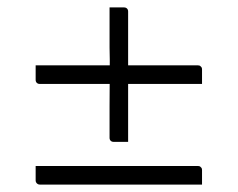

<svg xmlns="http://www.w3.org/2000/svg" viewBox="-20 -597 640 517"><path d="M275 -577Q285 -577 294.5 -577Q304 -577 314 -577Q319 -577 322 -574Q325 -571 325 -566Q325 -522 325 -478Q325 -434 325 -390.5Q325 -347 325 -303Q325 -259 325 -215Q315 -215 305.5 -215Q296 -215 286 -215Q281 -215 278 -218Q275 -221 275 -226Q275 -267 275 -311Q275 -355 275.5 -396.5Q276 -438 275 -469Q275 -496 275 -523Q275 -550 275 -577ZM76 -421H513Q517 -421 519 -419.5Q521 -418 522.5 -416Q524 -414 524 -410Q524 -400 524 -390.5Q524 -381 524 -371H87Q82 -371 79 -374Q76 -377 76 -382Q76 -392 76 -401.5Q76 -411 76 -421ZM76 -150H513Q517 -150 519 -148.5Q521 -147 522.5 -145Q524 -143 524 -139Q524 -129 524 -119.5Q524 -110 524 -100H87Q84 -100 81.5 -101.5Q79 -103 77.5 -105.5Q76 -108 76 -111Q76 -121 76 -130.5Q76 -140 76 -150Z"/></svg>

Font: Recursive Sans Linear Light
Style: Regular
Weight: 300
Version: Version 1.085